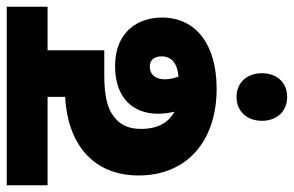

<svg xmlns="http://www.w3.org/2000/svg" viewBox="-171 -491 871 569"><g transform="rotate(-90 264.5 -206.5)"><path d="M286 0C418 0 497 -62 497 -162C497 -234 454 -301 353 -301C256 -301 212 -245 212 -174C212 -157 214 -141 218 -125C185 -143 167 -175 167 -224C167 -263 180 -287 204 -305C229 -324 265 -333 329 -333H400V-501H529V-622H0V-501H262V-449C127 -442 29 -370 29 -231C29 -89 130 0 286 0ZM314 -154C314 -176 324 -198 352 -198C371 -198 382 -185 382 -163C382 -133 360 -116 322 -113C317 -126 314 -140 314 -154ZM191 134C191 178 218 209 262 209C305 209 332 178 332 134C332 91 305 59 262 59C218 59 191 91 191 134Z"/></g></svg>

Font: Noto Sans Devanagari UI Condensed ExtraBold
Style: Regular
Weight: 800
Width: 3
Designer: Jelle Bosma - Monotype Design Team
Foundry: Monotype Imaging Inc.
Version: Version 2.004